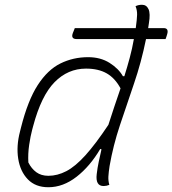

<svg xmlns="http://www.w3.org/2000/svg" viewBox="-20 -776 724 806"><path d="M350 -536Q402 -536 440 -512Q478 -488 496 -456H502Q514 -494 524.5 -533Q535 -572 542 -612H302Q276 -612 286 -638Q288 -644 290.5 -649Q293 -654 294 -658H550V-659Q555 -695 555.5 -714Q556 -733 549 -750Q561 -756 576 -756Q595 -756 603.5 -737.5Q612 -719 605 -678Q603 -668 602 -658H667Q689 -658 682 -633Q680 -626 678.5 -621.5Q677 -617 675 -612H593Q573 -514 542.5 -425Q512 -336 483.5 -250.5Q455 -165 440 -79Q436 -53 435 -35Q434 -17 439 0Q427 5 415 5Q380 5 386 -45Q389 -71 394.5 -97Q400 -123 406 -149L401 -151Q358 -78 301.5 -34Q245 10 183 10Q129 10 97 -23Q65 -56 56.5 -109.5Q48 -163 64 -224L68 -240Q97 -355 138.5 -419Q180 -483 233.5 -509.5Q287 -536 350 -536ZM99 -94Q112 -68 132.5 -53Q153 -38 183 -38Q221 -38 258.5 -57.5Q296 -77 338.5 -124Q381 -171 435 -252Q447 -290 460 -328.5Q473 -367 486 -405Q463 -448 428 -468Q393 -488 341 -488Q265 -488 209 -431Q153 -374 119 -246L115 -231Q108 -205 102.5 -168Q97 -131 99 -94Z"/></svg>

Font: Recursive Mn Csl St Lt
Style: Italic
Weight: 300
Italic angle: -15°
Monospace: yes
Version: Version 1.079;hotconv 1.0.112;makeotfexe 2.5.65598; ttfautoh